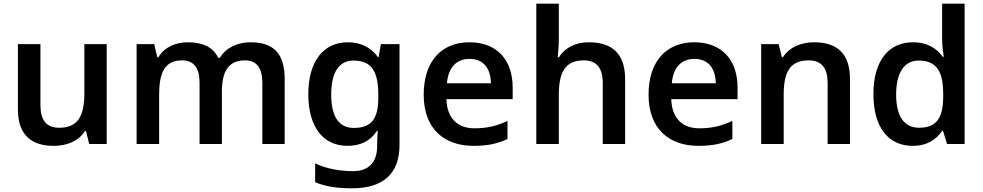

<svg xmlns="http://www.w3.org/2000/svg" viewBox="-20 -780 5326 1040"><path d="M558 -541H437V-275C437 -155 404 -88 301 -88C231 -88 199 -129 199 -211V-541H77V-188C77 -50 149 10 271 10C340 10 405 -14 440 -70H446L463 0H558Z M1337 -551C1271 -551 1206 -525 1171 -467H1162C1134 -525 1078 -551 997 -551C933 -551 871 -526 838 -470H832L815 -541H720V0H842V-266C842 -387 872 -453 966 -453C1031 -453 1061 -411 1061 -331V0H1182V-284C1182 -393 1217 -453 1307 -453C1371 -453 1401 -411 1401 -331V0H1522V-353C1522 -492 1460 -551 1337 -551Z M1864 -551C1730 -551 1650 -445 1650 -270C1650 -94 1729 10 1862 10C1931 10 1985 -15 2022 -71H2026C2025 -55 2023 -24 2023 -4V11C2023 99 1977 147 1893 147C1817 147 1746 133 1687 105V207C1744 231 1808 240 1886 240C2058 240 2144 159 2144 5V-541H2043L2031 -471H2027C1988 -525 1932 -551 1864 -551ZM1895 -452C1988 -452 2029 -399 2029 -269V-250C2029 -132 1988 -87 1897 -87C1815 -87 1774 -149 1774 -268C1774 -388 1816 -452 1895 -452Z M2523 -551C2374 -551 2275 -451 2275 -267C2275 -82 2386 10 2545 10C2624 10 2675 -2 2729 -27V-125C2671 -98 2619 -85 2550 -85C2456 -85 2401 -142 2398 -243H2757V-306C2757 -459 2668 -551 2523 -551ZM2523 -461C2602 -461 2638 -406 2639 -329H2401C2408 -415 2453 -461 2523 -461Z M3007 -574V-760H2885V0H3007V-266C3007 -386 3039 -453 3142 -453C3212 -453 3245 -411 3245 -330V0H3366V-353C3366 -491 3293 -551 3170 -551C3102 -551 3042 -525 3008 -470H3001C3003 -490 3007 -533 3007 -574Z M3741 -551C3592 -551 3493 -451 3493 -267C3493 -82 3604 10 3763 10C3842 10 3893 -2 3947 -27V-125C3889 -98 3837 -85 3768 -85C3674 -85 3619 -142 3616 -243H3975V-306C3975 -459 3886 -551 3741 -551ZM3741 -461C3820 -461 3856 -406 3857 -329H3619C3626 -415 3671 -461 3741 -461Z M4390 -551C4322 -551 4256 -526 4221 -470H4215L4198 -541H4103V0H4225V-266C4225 -387 4257 -453 4360 -453C4431 -453 4463 -411 4463 -330V0H4584V-353C4584 -492 4512 -551 4390 -551Z M4923 10C5004 10 5053 -26 5083 -71H5088L5110 0H5205V-760H5083V-567C5083 -535 5089 -491 5092 -472H5087C5055 -516 5006 -551 4925 -551C4797 -551 4711 -455 4711 -270C4711 -85 4796 10 4923 10ZM4958 -88C4877 -88 4834 -151 4834 -268C4834 -384 4877 -452 4956 -452C5058 -452 5089 -387 5089 -269V-253C5088 -143 5054 -88 4958 -88Z"/></svg>

Font: Noto Sans Kayah Li SemiBold
Style: Regular
Weight: 600
Designer: Monotype Design Team, Sérgio Martins
Foundry: Monotype Imaging Inc.
Version: Version 2.002